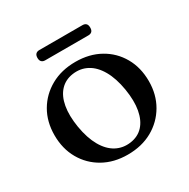

<svg xmlns="http://www.w3.org/2000/svg" viewBox="-144 -741 870 884"><g transform="rotate(-30 291.5 -299.5)"><path d="M293 -479.5Q366.5 -479.5 422.5 -448.2Q478.5 -417 510.2 -361.5Q542 -306 542 -233.5Q542 -163 509.8 -107.5Q477.5 -52 421 -20.2Q364.5 11.5 289.5 11.5Q216.5 11.5 160.5 -20Q104.5 -51.5 72.8 -107Q41 -162.5 41 -234.5Q41 -306 73 -361Q105 -416 161.8 -447.8Q218.5 -479.5 293 -479.5ZM328 -31Q370 -37 396 -65.2Q422 -93.5 430.8 -141.2Q439.5 -189 429 -253.5Q418 -319 393.2 -362Q368.5 -405 333 -424Q297.5 -443 254.5 -437Q213 -431 186.8 -402.8Q160.5 -374.5 152 -326.8Q143.5 -279 154 -214.5Q165 -149.5 189.8 -106.2Q214.5 -63 250 -44Q285.5 -25 328 -31ZM151 -582Q151 -596 157.8 -602.8Q164.5 -609.5 176.5 -609.5H406Q418 -609.5 424.8 -603Q431.5 -596.5 431.5 -582Q431.5 -568 424.8 -561.5Q418 -555 406 -555H176.5Q164.5 -555 157.8 -561.8Q151 -568.5 151 -582Z"/></g></svg>

Font: Fraunces
Style: Regular
Weight: 400
Version: Version 1.000;[b76b70a41]